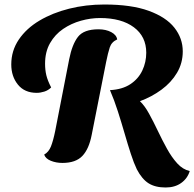

<svg xmlns="http://www.w3.org/2000/svg" viewBox="-20 -705 862 852"><path d="M715 127Q669 127 639.5 108.5Q610 90 587 46Q574 19 560.5 -22.5Q547 -64 533 -112.5Q519 -161 503 -211Q487 -261 468 -305Q523 -308 558.5 -331.5Q594 -355 611.5 -392Q629 -429 629 -471Q629 -543 574 -584Q519 -625 424 -625Q382 -625 339 -613Q296 -601 260 -576.5Q224 -552 202 -513.5Q180 -475 180 -422Q180 -395 185.5 -371.5Q191 -348 207 -317Q194 -304 176.5 -298.5Q159 -293 143 -293Q89 -293 59.5 -329.5Q30 -366 30 -419Q30 -480 63.5 -529.5Q97 -579 155 -613.5Q213 -648 287 -666.5Q361 -685 443 -685Q563 -685 640 -657Q717 -629 754 -582Q791 -535 791 -477Q791 -425 765.5 -382Q740 -339 696.5 -307Q653 -275 601 -256Q622 -236 641.5 -200.5Q661 -165 680.5 -124Q700 -83 721 -45Q742 -7 766.5 20Q791 47 822 54Q812 87 784 107Q756 127 715 127ZM257 18Q229 18 205.5 8.5Q182 -1 176 -19Q196 -30 206 -55Q216 -80 225 -124L287 -442Q300 -508 326 -541.5Q352 -575 417 -575Q450 -575 473.5 -562.5Q497 -550 500 -530Q475 -519 467 -494.5Q459 -470 451 -430L387 -107Q375 -44 345.5 -13Q316 18 257 18Z"/></svg>

Font: Sansita Swashed SemiBold
Style: Regular
Weight: 600
Designer: Pablo Cosgaya
Foundry: Omnibus-Type
Version: Version 1.003; ttfautohint (v1.8.3)